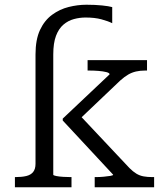

<svg xmlns="http://www.w3.org/2000/svg" viewBox="-20 -791 693 811"><path d="M631 0H380V-43H386Q401 -43 417.5 -44.5Q434 -46 446 -48Q458 -50 458 -53L245 -282V-290L443 -477Q443 -483 429 -486.5Q415 -490 395.5 -491.5Q376 -493 359 -493H350V-537H601V-493H592Q572 -493 554.5 -489Q537 -485 521.5 -476Q506 -467 488 -451L304 -276V-318L527 -81Q542 -66 556 -57.5Q570 -49 586.5 -46Q603 -43 623 -43H631ZM130 -561Q130 -624 149 -664.5Q168 -705 200 -728.5Q232 -752 270 -761.5Q308 -771 345 -771Q382 -771 411 -768Q440 -765 454 -761V-693Q436 -702 408 -709.5Q380 -717 341 -717Q317 -717 292.5 -710.5Q268 -704 248 -687Q228 -670 216.5 -639.5Q205 -609 205 -561V-53Q205 -50 217.5 -47.5Q230 -45 247 -44Q264 -43 277 -43H282V0H43V-43H46Q72 -43 91 -47.5Q110 -52 120 -64.5Q130 -77 130 -99Z"/></svg>

Font: Roboto Serif Light
Style: Regular
Weight: 300
Designer: Greg Gazdowicz
Foundry: Commercial Type
Version: Version 1.008